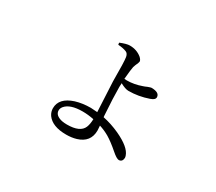

<svg xmlns="http://www.w3.org/2000/svg" viewBox="-115 -800 1231 1092"><g transform="rotate(30 500.0 -254.0)"><path d="M377.9 3.9Q463.9 3.9 483.4 -43Q492.2 -64.5 493.2 -97.7Q455.1 -105.5 418.9 -105.5Q336.9 -105.5 306.6 -68.4Q296.9 -55.7 296.9 -43Q296.9 -9.8 344.7 1Q360.4 3.9 377.9 3.9ZM537.1 -147.5 538.1 -136.7Q591.8 -126 647.5 -100.6Q740.2 -57.6 755.9 -10.7Q758.8 -2.9 758.8 3.9Q756.8 30.3 734.4 31.2Q719.7 31.2 686.5 2Q642.6 -36.1 608.4 -56.6Q578.1 -74.2 543.9 -85Q545.9 -65.4 545.9 -53.7Q545.9 23.4 467.8 46.9Q438.5 55.7 402.3 55.7Q311.5 55.7 276.4 6.8Q262.7 -13.7 262.7 -37.1Q262.7 -104.5 350.6 -132.8Q395.5 -146.5 449.2 -146.5Q454.1 -146.5 492.2 -143.6Q482.4 -338.9 482.4 -339.8Q482.4 -469.7 477.5 -497.1Q473.6 -518.6 459 -524.4Q437.5 -533.2 404.3 -535.2L402.3 -547.9Q442.4 -564.5 463.9 -564.5Q509.8 -564.5 543 -537.1Q556.6 -524.4 557.6 -513.7Q557.6 -506.8 546.9 -484.4Q543 -475.6 541 -467.8Q537.1 -451.2 531.2 -384.8Q538.1 -383.8 546.9 -383.8Q594.7 -383.8 643.6 -401.4Q653.3 -404.3 668 -411.1Q686.5 -418 691.4 -418Q743.2 -417 744.1 -386.7Q744.1 -369.1 716.8 -360.4Q715.8 -359.4 714.8 -359.4Q650.4 -336.9 585 -336.9Q564.5 -336.9 530.3 -355.5Q529.3 -345.7 529.3 -330.1Q529.3 -262.7 537.1 -147.5Z"/></g></svg>

Font: GenYoMin JP Regular
Style: Regular
Weight: 400
Version: Version 1.001;PS 1;hotconv 16.6.51;makeotf.lib2.5.65220 DEVE